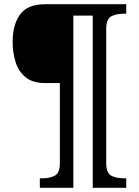

<svg xmlns="http://www.w3.org/2000/svg" viewBox="-20 -780 660 911"><path d="M169 111V66H182Q216 66 240 53.5Q264 41 264 -6V-386H193Q135 -386 101.5 -413.5Q68 -441 54 -485.5Q40 -530 40 -582Q40 -662 75 -711Q110 -760 195 -760H579V-715H566Q532 -715 508 -702.5Q484 -690 484 -643V-6Q484 41 508 53.5Q532 66 566 66H579V111H420V-706H328V111Z"/></svg>

Font: Noto Serif Hentaigana Medium
Style: Regular
Weight: 500
Designer: Kazuhiro Yamada
Foundry: nipponia
Version: Version 1.000; ttfautohint (v1.8.4.7-5d5b)